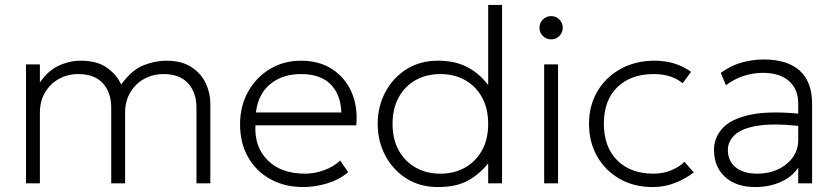

<svg xmlns="http://www.w3.org/2000/svg" viewBox="-20 -740 3376 775"><path d="M85 0V-480H141V-407Q174 -455 217.2 -475Q260.5 -495 306 -495Q371.5 -495 411.2 -467Q451 -439 469 -399Q512.5 -458.5 560 -476.8Q607.5 -495 650 -495Q713.5 -495 753 -469Q792.5 -443 810.8 -403.2Q829 -363.5 829 -323V0H773V-306Q773 -366 739.5 -403.5Q706 -441 640 -441Q597 -441 561.8 -421.5Q526.5 -402 505.8 -366.8Q485 -331.5 485 -285V0H429V-306Q429 -366 395.5 -403.5Q362 -441 296 -441Q253 -441 217.8 -421.5Q182.5 -402 161.8 -366.8Q141 -331.5 141 -285V0Z M1204 15Q1129 15 1071.5 -16.8Q1014 -48.5 981.5 -105.5Q949 -162.5 949 -238Q949 -311.5 981.2 -369.5Q1013.5 -427.5 1069.2 -461.2Q1125 -495 1195 -495Q1269 -495 1321.5 -460.5Q1374 -426 1399.5 -367Q1425 -308 1418 -234H1011Q1006.5 -146.5 1060.8 -92.8Q1115 -39 1211 -39Q1249.5 -39 1287.8 -52.8Q1326 -66.5 1353 -92L1385.5 -45Q1348.5 -14 1299.8 0.5Q1251 15 1204 15ZM1013 -286H1358Q1355 -359.5 1314 -400.2Q1273 -441 1195 -441Q1119.5 -441 1070.5 -400.2Q1021.5 -359.5 1013 -286Z M1747.5 15Q1675 15 1620.2 -19.8Q1565.5 -54.5 1535 -112.5Q1504.5 -170.5 1504.5 -240Q1504.5 -309.5 1535 -367.5Q1565.5 -425.5 1620.2 -460.2Q1675 -495 1747.5 -495Q1819 -495 1868.8 -467.8Q1918.5 -440.5 1950.5 -396.5V-720H2006.5V0H1950.5V-81Q1918.5 -39.5 1871 -12.2Q1823.5 15 1747.5 15ZM1757.5 -39Q1814 -39 1857.5 -63.8Q1901 -88.5 1925.8 -133.5Q1950.5 -178.5 1950.5 -240Q1950.5 -301.5 1925.8 -346.8Q1901 -392 1857.5 -416.5Q1814 -441 1757.5 -441Q1701 -441 1657.5 -416.5Q1614 -392 1589.2 -346.8Q1564.5 -301.5 1564.5 -240Q1564.5 -178.5 1589.2 -133.5Q1614 -88.5 1657.5 -63.8Q1701 -39 1757.5 -39Z M2176.5 0V-480H2232.5V0ZM2204.5 -581Q2185 -581 2171.2 -594.8Q2157.5 -608.5 2157.5 -628Q2157.5 -647.5 2171.2 -661.2Q2185 -675 2204.5 -675Q2224 -675 2237.8 -661.2Q2251.5 -647.5 2251.5 -628Q2251.5 -608.5 2237.8 -594.8Q2224 -581 2204.5 -581Z M2614.5 15Q2539 15 2481 -18.2Q2423 -51.5 2390.2 -109Q2357.5 -166.5 2357.5 -240Q2357.5 -314.5 2391.8 -372Q2426 -429.5 2485.8 -462.2Q2545.5 -495 2622.5 -495Q2707 -495 2769.5 -450L2735.5 -404Q2691 -441 2618.5 -441Q2526.5 -441 2472 -388.2Q2417.5 -335.5 2417.5 -241Q2417.5 -146.5 2471.5 -92.8Q2525.5 -39 2617.5 -39Q2656.5 -39 2690.2 -53Q2724 -67 2742.5 -87L2780.5 -44Q2744 -16.5 2702.5 -0.8Q2661 15 2614.5 15Z M3029 15Q2950.5 15 2906.2 -26.2Q2862 -67.5 2862 -135Q2862 -183 2894.8 -220.5Q2927.5 -258 3002.2 -275.5Q3077 -293 3202 -281.5V-322Q3202 -380 3164.5 -413Q3127 -446 3060 -446Q3022 -446 2984.5 -434.5Q2947 -423 2910 -396L2889.5 -446Q2932.5 -477 2977 -488.5Q3021.5 -500 3061 -500Q3159.5 -500 3208.8 -454.2Q3258 -408.5 3258 -322V0H3202V-63Q3176 -25 3130 -5Q3084 15 3029 15ZM2918 -135Q2918 -90 2949.5 -64.5Q2981 -39 3037 -39Q3084 -39 3121.2 -56.8Q3158.5 -74.5 3180.2 -105.2Q3202 -136 3202 -175V-232Q3094.5 -243 3032.2 -231.5Q2970 -220 2944 -193.8Q2918 -167.5 2918 -135Z"/></svg>

Font: Geologica Thin
Style: Regular
Weight: 100
Designer: Sindre Bremnes, Frode Helland
Foundry: Monokrom Skriftforlag AS
Version: Version 1.010; ttfautohint (v1.8.4.7-5d5b);gftools[0.9.28]